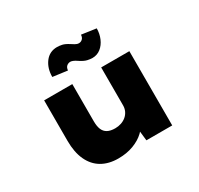

<svg xmlns="http://www.w3.org/2000/svg" viewBox="-165 -985 1241 1198"><g transform="rotate(-30 455.5 -386.0)"><path d="M364 11Q295 11 245.5 -18Q196 -47 169.5 -104Q143 -161 143 -243V-535H346V-267Q346 -231 355.5 -208Q365 -185 386 -173.5Q407 -162 441 -162Q464 -162 484.5 -169Q505 -176 520.5 -189Q536 -202 545 -220.5Q554 -239 554 -262V-535H757V0H571L559 -108L597 -120Q585 -86 553.5 -56Q522 -26 473.5 -7.5Q425 11 364 11ZM537 -613Q522 -613 501.5 -617.5Q481 -622 452 -641Q435 -653 423.5 -657.5Q412 -662 405 -662Q390 -662 378.5 -652.5Q367 -643 365 -622L260 -636Q260 -698 292 -740.5Q324 -783 379 -783Q394 -783 413.5 -779Q433 -775 461 -757Q470 -751 483.5 -743Q497 -735 510 -735Q524 -735 535 -745Q546 -755 547 -775L652 -760Q652 -722 637.5 -688Q623 -654 597 -633.5Q571 -613 537 -613Z"/></g></svg>

Font: Lexend Mega Black
Style: Regular
Weight: 900
Version: Version 1.007